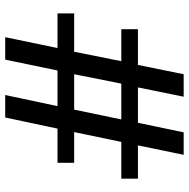

<svg xmlns="http://www.w3.org/2000/svg" viewBox="-14 -700 715 726"><g transform="rotate(-90 343.0 -337.5)"><path d="M120.1 0 155.8 -172.9H29.8V-235.8H168.9L206.1 -414.1H89.8V-477.1H219.2L261.2 -674.8H346.2L304.2 -477.1H439L480 -674.8H564.9L523.9 -477.1H654.8V-414.1H509.8L474.1 -235.8H595.2V-172.9H460L424.8 0H339.8L375 -172.9H241.2L205.1 0ZM253.9 -235.8H389.2L424.8 -414.1H291Z"/></g></svg>

Font: El Messiri SemiBold
Style: Regular
Weight: 600
Designer: Mohamed Gaber
Foundry: Kief Type Foundry
Version: Version 2.007;PS 002.007;hotconv 1.0.88;makeotf.lib2.5.64775